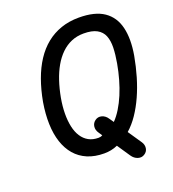

<svg xmlns="http://www.w3.org/2000/svg" viewBox="-179 -1063 1179 1310"><g transform="rotate(-20 410.5 -407.5)"><path d="M644 103.5Q623 117.5 596.8 109.5Q570.5 101.5 553 75.5L490 -18Q466.5 -7.5 442.2 -2.8Q418 2 392.5 2Q324 2 271.5 -20.2Q219 -42.5 183.2 -84Q147.5 -125.5 128.2 -183.8Q109 -242 106.8 -314.5Q104.5 -387 118.5 -470.5Q134 -555.5 159.8 -626.8Q185.5 -698 222.2 -754Q259 -810 307 -848.8Q355 -887.5 414.2 -908Q473.5 -928.5 544.5 -928.5Q660.5 -928.5 725.8 -883.8Q791 -839 811.2 -755.2Q831.5 -671.5 811 -554Q797.5 -479.5 777 -410Q756.5 -340.5 728.8 -279Q701 -217.5 666.8 -167Q632.5 -116.5 591.5 -80.5L658.5 18.5Q673.5 41 669.8 65.5Q666 90 644 103.5ZM391.5 -111.5Q399 -111.5 406.2 -113.2Q413.5 -115 420.5 -119L403 -145.5Q387 -168.5 390 -193.2Q393 -218 413.5 -233Q435 -249 461.5 -241.8Q488 -234.5 505 -208L526 -177.5Q554 -206 578.2 -245.5Q602.5 -285 622.8 -333Q643 -381 658.2 -434.8Q673.5 -488.5 683.5 -545Q694.5 -606.5 695.8 -656.2Q697 -706 682.8 -741.5Q668.5 -777 633.5 -796.2Q598.5 -815.5 537.5 -815.5Q489 -815.5 448.5 -798.2Q408 -781 375 -749Q342 -717 316.5 -672.8Q291 -628.5 272.8 -573.8Q254.5 -519 243 -456.5Q232.5 -397.5 232 -345.2Q231.5 -293 240.8 -250Q250 -207 270 -176Q290 -145 320.2 -128.2Q350.5 -111.5 391.5 -111.5Z"/></g></svg>

Font: Edu AU VIC WA NT Hand SemiBold
Style: Regular
Weight: 600
Version: Version 1.001